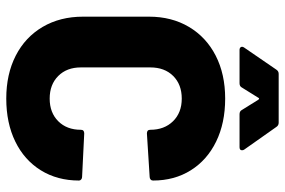

<svg xmlns="http://www.w3.org/2000/svg" viewBox="-172 -752 931 628"><g transform="rotate(90 294.0 -437.5)"><path d="M34 -243V-459Q34 -533 67.5 -589.5Q101 -646 161.5 -677Q222 -708 302 -708Q382 -708 442.5 -678.5Q503 -649 536.5 -595.5Q570 -542 570 -472Q570 -467 566.5 -464Q563 -461 558 -461L416 -452Q404 -452 404 -463Q404 -509 376 -537.5Q348 -566 302 -566Q256 -566 228 -538Q200 -510 200 -463V-236Q200 -190 228 -162Q256 -134 302 -134Q348 -134 376 -162Q404 -190 404 -236Q404 -247 416 -247L558 -240Q563 -240 566.5 -237Q570 -234 570 -230Q570 -159 536.5 -105Q503 -51 442.5 -21.5Q382 8 302 8Q222 8 161.5 -23Q101 -54 67.5 -111Q34 -168 34 -243ZM221 -883H381Q390 -883 395 -875L469 -770Q471 -767 471 -763Q471 -755 461 -755H353Q343 -755 339 -763L306 -816Q304 -819 302 -819Q300 -819 299 -816L266 -763Q262 -755 252 -755H143Q136 -755 133.5 -759.5Q131 -764 135 -770L207 -875Q212 -883 221 -883Z"/></g></svg>

Font: BARLOWEXTRABOLD
Style: Regular
Weight: 800
Designer: Jeremy Tribby
Foundry: Tribby Type
Version: Version 1.422